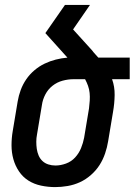

<svg xmlns="http://www.w3.org/2000/svg" viewBox="-20 -755 549 783"><path d="M205 8Q176 8 147.5 2Q119 -4 96 -18.5Q73 -33 57.5 -56Q42 -79 34.5 -106Q27 -133 27 -162.5Q27 -192 32 -221L52 -341Q56 -365 64.5 -388Q73 -411 87 -431.5Q101 -452 120.5 -468.5Q140 -485 162 -495.5Q184 -506 207.5 -512Q231 -518 255 -520L165 -620L245 -735H347L278 -635L356 -549Q361 -542 368 -534.5Q375 -527 381 -520H509V-432H437Q448 -402 447.5 -367.5Q447 -333 441 -299L421 -179Q417 -154 408.5 -129Q400 -104 386 -82Q372 -60 351 -41.5Q330 -23 306 -12Q282 -1 256 3.5Q230 8 205 8ZM206 -80Q227 -80 249 -88Q271 -96 286.5 -113Q302 -130 310.5 -151Q319 -172 323 -193L343 -313Q345 -329 346 -345Q347 -361 345.5 -376Q344 -391 339 -405Q334 -419 327 -432H280Q258 -432 235.5 -426Q213 -420 194.5 -405.5Q176 -391 165 -370Q154 -349 151 -327L131 -207Q128 -192 128 -177Q128 -162 130 -148Q132 -134 137.5 -121Q143 -108 153 -98.5Q163 -89 177 -84.5Q191 -80 206 -80Z"/></svg>

Font: Iosevka Semibold Oblique
Style: Regular
Weight: 600
Italic angle: -9°
Monospace: yes
Designer: Belleve Invis
Foundry: Belleve Invis
Version: Version 32.5.0; ttfautohint (v1.8.4)